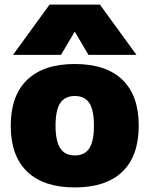

<svg xmlns="http://www.w3.org/2000/svg" viewBox="-20 -810 654 840"><path d="M307 10Q171 10 99 -59Q27 -128 27 -260Q27 -392 99 -461Q171 -530 307 -530Q444 -530 515.5 -461Q587 -392 587 -260Q587 -128 515.5 -59Q444 10 307 10ZM307 -130Q351 -130 371 -161.5Q391 -193 391 -260Q391 -328 371 -359Q351 -390 307 -390Q264 -390 243.5 -359Q223 -328 223 -260Q223 -193 243.5 -161.5Q264 -130 307 -130ZM37 -570 197 -790H417L577 -570H367L308 -670H306L247 -570Z"/></svg>

Font: M PLUS 1 Thin Black
Style: Regular
Weight: 900
Version: Version 1.001